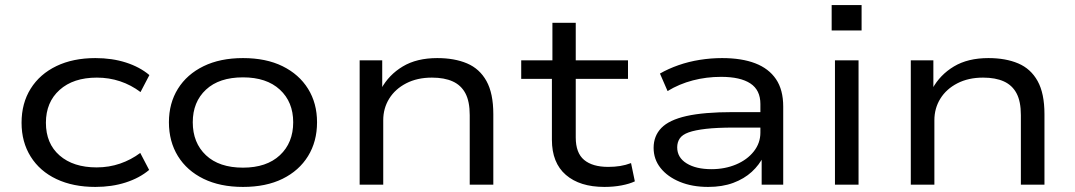

<svg xmlns="http://www.w3.org/2000/svg" viewBox="-20 -728 4239 757"><path d="M356 9Q268 9 202.5 -22Q137 -53 101 -110.5Q65 -168 65 -244Q65 -321 101 -378.5Q137 -436 202.5 -467.5Q268 -499 356 -499Q422 -499 476.5 -481.5Q531 -464 569 -432L534 -365Q497 -393 453.5 -407.5Q410 -422 362 -422Q269 -422 215 -373.5Q161 -325 161 -244Q161 -162 215 -115Q269 -68 361 -68Q410 -68 453.5 -83Q497 -98 533 -125L568 -58Q530 -26 475.5 -8.5Q421 9 356 9Z M938 9Q848 9 782.5 -23Q717 -55 681.5 -112.5Q646 -170 646 -246Q646 -321 681.5 -378Q717 -435 782.5 -467Q848 -499 938 -499Q1029 -499 1094 -467Q1159 -435 1194.5 -378Q1230 -321 1230 -246Q1230 -170 1194.5 -112.5Q1159 -55 1094 -23Q1029 9 938 9ZM938 -67Q1031 -67 1083.5 -116Q1136 -165 1136 -246Q1136 -326 1083.5 -374.5Q1031 -423 938 -423Q844 -423 792 -374.5Q740 -326 740 -246Q740 -165 792 -116Q844 -67 938 -67Z M1398 0V-490H1487V-378H1483Q1513 -433 1568 -466Q1623 -499 1704 -499Q1772 -499 1821.5 -478Q1871 -457 1898 -408.5Q1925 -360 1925 -278V0H1832V-274Q1832 -328 1815 -360Q1798 -392 1765 -407Q1732 -422 1683 -422Q1625 -422 1581.5 -399.5Q1538 -377 1514.5 -339Q1491 -301 1491 -254V0Z M2363 9Q2266 9 2211 -38.5Q2156 -86 2156 -177V-417H2035V-490H2158V-638H2250V-490H2456V-417H2250V-186Q2250 -125 2283 -97.5Q2316 -70 2378 -70Q2403 -70 2425 -73.5Q2447 -77 2468 -85L2483 -13Q2462 -3 2430.5 3Q2399 9 2363 9Z M2772 9Q2709 9 2660.5 -11Q2612 -31 2584.5 -65.5Q2557 -100 2557 -145Q2557 -192 2587.5 -223.5Q2618 -255 2686.5 -270.5Q2755 -286 2870 -286H2995V-225H2874Q2807 -225 2763.5 -220Q2720 -215 2695 -206Q2670 -197 2660 -182Q2650 -167 2650 -147Q2650 -107 2687 -84Q2724 -61 2785 -61Q2838 -61 2882 -79.5Q2926 -98 2952 -131Q2978 -164 2978 -205V-318Q2978 -373 2938.5 -399Q2899 -425 2823 -425Q2765 -425 2711.5 -411Q2658 -397 2612 -369L2582 -438Q2615 -457 2655 -471Q2695 -485 2739 -492Q2783 -499 2827 -499Q2904 -499 2957.5 -478.5Q3011 -458 3039.5 -416Q3068 -374 3068 -308V0H2983V-112L2991 -113Q2974 -78 2944 -50.5Q2914 -23 2871 -7Q2828 9 2772 9Z M3259 -608V-708H3377V-608ZM3272 0V-490H3365V0Z M3571 0V-490H3660V-378H3656Q3686 -433 3741 -466Q3796 -499 3877 -499Q3945 -499 3994.5 -478Q4044 -457 4071 -408.5Q4098 -360 4098 -278V0H4005V-274Q4005 -328 3988 -360Q3971 -392 3938 -407Q3905 -422 3856 -422Q3798 -422 3754.5 -399.5Q3711 -377 3687.5 -339Q3664 -301 3664 -254V0Z"/></svg>

Font: Nunito Sans 10pt Expanded
Style: Regular
Weight: 400
Width: 7
Designer: Vernon Adams
Foundry: Vernon Adams
Version: Version 3.101;gftools[0.9.27]